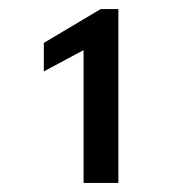

<svg xmlns="http://www.w3.org/2000/svg" viewBox="-20 -731 407 425"><path d="M165 -620 77 -573V-636L203 -711H242V-326H165Z"/></svg>

Font: Freesentation 5 Medium
Style: Regular
Weight: 500
Designer: glyphs from Roboto by Christian Robertson / Hangul glyphs from Noto Sans CJK(Source Han Sans) by Jang Soo-young and Kang
Foundry: PT&
Version: Version 2.001